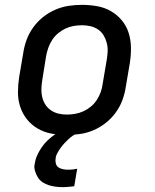

<svg xmlns="http://www.w3.org/2000/svg" viewBox="-20 -548 640 791"><path d="M255 8Q223 8 192.5 2.5Q162 -3 136 -18Q110 -33 91.5 -56Q73 -79 63.5 -107.5Q54 -136 54 -167.5Q54 -199 59 -231L76 -331Q80 -358 90 -385Q100 -412 117.5 -436Q135 -460 158.5 -478.5Q182 -497 209 -508.5Q236 -520 263.5 -524Q291 -528 318 -528Q350 -528 380.5 -522.5Q411 -517 437 -502Q463 -487 482 -464Q501 -441 510 -412.5Q519 -384 519.5 -352.5Q520 -321 515 -289L498 -189Q494 -162 484 -135Q474 -108 456.5 -84Q439 -60 415.5 -41.5Q392 -23 365 -11.5Q338 0 310 4Q282 8 255 8ZM255 -76Q272 -76 289.5 -79Q307 -82 323.5 -89.5Q340 -97 354.5 -109Q369 -121 379 -136.5Q389 -152 395 -169Q401 -186 403 -203L420 -303Q423 -321 423.5 -338.5Q424 -356 419.5 -372.5Q415 -389 406.5 -403Q398 -417 384 -426.5Q370 -436 353 -440Q336 -444 318 -444Q301 -444 283.5 -441Q266 -438 250 -430.5Q234 -423 219.5 -411Q205 -399 195 -383.5Q185 -368 179 -351Q173 -334 170 -317L154 -217Q151 -199 150.5 -181.5Q150 -164 154 -147.5Q158 -131 167 -117Q176 -103 190 -93.5Q204 -84 220.5 -80Q237 -76 255 -76ZM237 223Q223 223 208.5 221Q194 219 181 215Q168 211 156.5 203.5Q145 196 137.5 185Q130 174 125 158.5Q120 143 122 133L124 122Q126 109 131 97Q136 85 143 73Q150 61 158 50.5Q166 40 176 30.5Q186 21 198.5 11.5Q211 2 219 -3L229 -8H300L299 0Q289 5 279.5 11.5Q270 18 261.5 26Q253 34 245.5 42Q238 50 231 59.5Q224 69 217.5 80.5Q211 92 210 99L209 107Q208 113 209 119.5Q210 126 212 131Q214 136 219 140Q224 144 229 146Q234 148 241.5 149.5Q249 151 253 151H258Q262 151 266.5 151Q271 151 275.5 150.5Q280 150 285 149.5Q290 149 293 148L298 147L286 219Q281 220 275.5 220.5Q270 221 264.5 221.5Q259 222 252.5 222.5Q246 223 243 223Z"/></svg>

Font: Iosevka Aile Medium
Style: Italic
Weight: 500
Italic angle: -9°
Designer: Belleve Invis
Foundry: Belleve Invis
Version: Version 31.1.0; ttfautohint (v1.8.4)